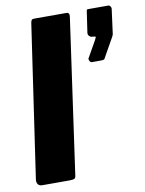

<svg xmlns="http://www.w3.org/2000/svg" viewBox="-84 -801 650 861"><g transform="rotate(-10 241.0 -371.0)"><path d="M192 -21Q191 -7 185 -3.5Q179 0 163 0H38Q25 0 19 -8Q13 -16 14 -28L116 -726Q118 -736 121 -739Q124 -742 132 -742H279Q294 -742 291 -722ZM353 -505Q347 -505 343 -512.5Q339 -520 341 -524L384 -600Q388 -609 389.5 -612Q391 -615 384 -616L374 -617Q365 -618 360 -624Q355 -630 356 -638L370 -733Q371 -740 372.5 -741Q374 -742 380 -742H470Q475 -742 479 -736Q483 -730 482 -725L467 -612Q466 -609 465 -606.5Q464 -604 463 -602L414 -515Q411 -507 405.5 -506Q400 -505 387 -505Z"/></g></svg>

Font: Libre Franklin ExtraBold
Style: Italic
Weight: 800
Italic angle: -8°
Designer: Pablo Impallari, Rodrigo Fuenzalida, Nhung Nguyen
Foundry: Impallari Type
Version: Version 3.000